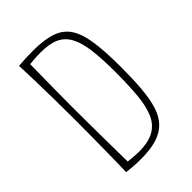

<svg xmlns="http://www.w3.org/2000/svg" viewBox="-213 -799 902 902"><g transform="rotate(-45 238.0 -348.5)"><path d="M179 11Q165 11 150 10.5Q135 10 119 8.5Q103 7 85 5L107 -28Q124 -25 139 -23.5Q154 -22 168.5 -21Q183 -20 196 -20Q260 -20 297.5 -42Q335 -64 353 -107.5Q371 -151 376.5 -215.5Q382 -280 382 -364Q382 -451 374.5 -510.5Q367 -570 347.5 -607Q328 -644 292.5 -660.5Q257 -677 200 -677Q179 -677 151 -675Q123 -673 96 -669L82 -704Q108 -706 132 -707Q156 -708 178 -708Q254 -708 301 -691.5Q348 -675 373 -636Q398 -597 407.5 -529.5Q417 -462 417 -361Q417 -282 412 -221Q407 -160 393.5 -116Q380 -72 353.5 -44Q327 -16 284.5 -2.5Q242 11 179 11ZM85 5Q86 -35 87 -95Q88 -155 88.5 -222.5Q89 -290 89 -352Q89 -415 88 -481.5Q87 -548 85.5 -606.5Q84 -665 82 -704L125 -702Q125 -687 124.5 -653.5Q124 -620 123.5 -577Q123 -534 122.5 -489.5Q122 -445 122 -407.5Q122 -370 122 -348Q122 -311 122.5 -265Q123 -219 123.5 -172Q124 -125 124.5 -85Q125 -45 125.5 -20.5Q126 4 126 4Z"/></g></svg>

Font: Truculenta Thin
Style: Regular
Weight: 250
Version: Version 1.002